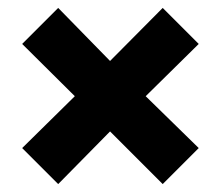

<svg xmlns="http://www.w3.org/2000/svg" viewBox="-20 -678 559 485"><path d="M391 -658 482 -567 348 -435 482 -304 391 -213 258 -346 127 -213 36 -304 169 -435 36 -567 127 -658 258 -524Z"/></svg>

Font: Noto Sans Kannada UI Condensed Black
Style: Regular
Weight: 900
Width: 3
Designer: Jelle Bosma - Monotype Design Team
Foundry: Monotype Imaging Inc.
Version: Version 2.005; ttfautohint (v1.8.4.7-5d5b)